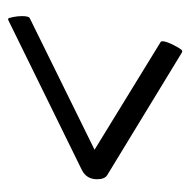

<svg xmlns="http://www.w3.org/2000/svg" viewBox="-18 -441 473 477"><g transform="rotate(-90 218.5 -202.5)"><path d="M85 -204.1 352.5 -40Q354.5 -39.1 354.5 -35.2Q354.5 -25.9 344.2 -6.1Q334 13.7 330.1 13.7Q328.1 13.7 326.2 12.7L21.5 -172.9Q11.7 -179.2 11.7 -198.2Q11.7 -223.6 34.2 -235.4L406.2 -418Q408.2 -418.9 410.2 -418.9Q412.1 -418.9 414.6 -407Q417 -395 417 -384.8Q417 -367.7 412.1 -365.2Z"/></g></svg>

Font: Crimson
Style: Italic
Weight: 400
Italic angle: -11°
Version: Version 0.8